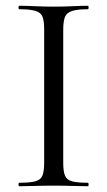

<svg xmlns="http://www.w3.org/2000/svg" viewBox="-20 -645 372 665"><path d="M199 -81Q199 -52 205 -37Q211 -22 229.5 -17Q248 -12 284 -12Q287 -12 287 -6Q287 0 284 0Q260 0 230.5 -1Q201 -2 165 -2Q132 -2 101.5 -1Q71 0 47 0Q44 0 44 -6Q44 -12 47 -12Q83 -12 102 -17Q121 -22 127 -37Q133 -52 133 -81V-544Q133 -573 127 -587.5Q121 -602 102 -607.5Q83 -613 47 -613Q44 -613 44 -619Q44 -625 47 -625Q71 -625 101.5 -623.5Q132 -622 165 -622Q201 -622 231 -623.5Q261 -625 284 -625Q287 -625 287 -619Q287 -613 284 -613Q248 -613 229.5 -607Q211 -601 205 -586Q199 -571 199 -542Z"/></svg>

Font: Cormorant Infant Light
Style: Regular
Weight: 400
Version: Version 4.001